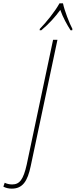

<svg xmlns="http://www.w3.org/2000/svg" viewBox="-162 -951 451 1143"><path d="M75 -779 74 -771H84C129 -808 169 -853 197 -892C212 -848 238 -802 258 -771H268L269 -779C252 -810 221 -890 213 -931H192C164 -880 112 -817 75 -779ZM-92 172C-28 172 2 129 21 37L180 -714H154L-3 29C-23 118 -45 147 -90 147C-106 147 -122 143 -134 137L-142 160C-130 167 -112 172 -92 172Z"/></svg>

Font: Noto Sans ExtraCondensed Thin
Style: Italic
Weight: 100
Width: 2
Italic angle: -12°
Designer: Monotype Design Team
Foundry: Monotype Imaging Inc.
Version: Version 2.013